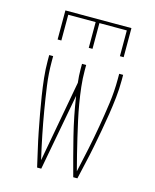

<svg xmlns="http://www.w3.org/2000/svg" viewBox="-112 -817 723 893"><g transform="rotate(15 250.0 -370.0)"><path d="M153 0Q144 -41 134.5 -81.5Q125 -122 117 -163Q109 -204 101.5 -245Q94 -286 87.5 -327.5Q81 -369 76.5 -410.5Q72 -452 72 -494V-520H91V-494Q91 -436 99 -378.5Q107 -321 116.5 -264.5Q126 -208 137.5 -151Q149 -94 162 -38L234 -430Q232 -446 231 -462Q230 -478 230 -494V-520H250V-494Q250 -455 254.5 -415.5Q259 -376 265.5 -337.5Q272 -299 280.5 -260.5Q289 -222 298 -183.5Q307 -145 316.5 -107Q326 -69 336 -31Q349 -88 361 -145.5Q373 -203 383 -261Q393 -319 401 -377Q409 -435 409 -494V-520H428V-494Q428 -452 423.5 -410.5Q419 -369 412.5 -327.5Q406 -286 398.5 -245Q391 -204 383 -163Q375 -122 365.5 -81.5Q356 -41 347 0H327Q302 -91 279 -183Q256 -275 242 -369L173 0ZM91 -600V-740H409V-600H391V-724H259V-600H241V-724H109V-600Z"/></g></svg>

Font: Iosevka Thin
Style: Regular
Weight: 100
Monospace: yes
Designer: Belleve Invis
Foundry: Belleve Invis
Version: Version 32.5.0; ttfautohint (v1.8.4)